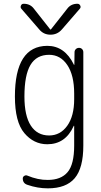

<svg xmlns="http://www.w3.org/2000/svg" viewBox="-20 -775 540 1025"><path d="M338.9 -728.5Q358.4 -754.9 393.6 -754.9Q403.3 -754.9 408.2 -745.6Q413.1 -736.3 406.2 -728.5L311.5 -619.1Q287.1 -589.8 249.5 -589.8Q211.9 -589.8 188.5 -619.1L93.8 -728.5Q87.9 -735.4 91.8 -745.1Q95.7 -754.9 106.4 -754.9Q141.6 -754.9 161.1 -728.5L248 -618.2Q249 -617.2 250 -617.2L252 -618.2ZM242.2 -482.4Q174.8 -482.4 142.6 -428.2Q110.4 -374 110.4 -259.8Q110.4 -157.2 144.5 -104.5Q178.7 -51.8 242.2 -51.8Q301.8 -51.8 338.9 -103.5Q376 -155.3 376 -245.1V-275.4Q376 -373 339.4 -427.7Q302.7 -482.4 242.2 -482.4ZM232.4 -4.9Q160.2 -4.9 109.9 -64.5Q59.6 -124 59.6 -259.8Q59.6 -529.3 232.4 -530.3Q325.2 -530.3 374 -430.7Q374 -428.7 376 -428.7Q377 -428.7 377 -429.7L377.9 -496.1Q377.9 -505.9 384.8 -512.7Q391.6 -519.5 401.9 -519.5Q412.1 -519.5 418.5 -512.7Q424.8 -505.9 424.8 -496.1V2Q424.8 122.1 378.9 176.3Q333 230.5 235.4 230.5Q180.7 230.5 127 211.9Q101.6 204.1 101.6 177.7Q101.6 168.9 109.4 164.1Q117.2 159.2 125 162.1Q183.6 186.5 235.4 185.5Q305.7 185.5 340.8 144Q376 102.5 376 2V-102.5Q376 -103.5 374 -103.5Q373 -103.5 373 -101.6Q329.1 -4.9 232.4 -4.9Z"/></svg>

Font: Rounded-X Mgen+ 1m light
Style: Regular
Weight: 200
Designer: [Source Han Sans]
Ryoko NISHIZUKA  (kana & ideographs); Paul D. Hunt (Latin, Greek & Cyrillic); Wenlong ZHANG  (bopomofo
Version: Version 1.059.20150602